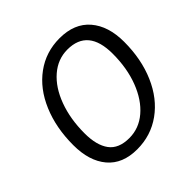

<svg xmlns="http://www.w3.org/2000/svg" viewBox="-186 -868 1035 1035"><g transform="rotate(-45 332.0 -350.0)"><path d="M58 -250Q58 -382 102.5 -487Q147 -592 228 -651Q309 -710 413 -710Q526 -710 586 -640Q646 -570 646 -450Q646 -318 600.5 -213Q555 -108 473 -49Q391 10 286 10Q175 10 116.5 -59.5Q58 -129 58 -250ZM557 -448Q557 -637 400 -637Q327 -637 269 -587Q211 -537 178.5 -449Q146 -361 146 -252Q146 -161 182 -112Q218 -63 299 -63Q373 -63 431.5 -113Q490 -163 523.5 -250.5Q557 -338 557 -448Z"/></g></svg>

Font: Niramit
Style: Italic
Weight: 400
Italic angle: -10°
Version: Version 1.000; ttfautohint (v1.6)